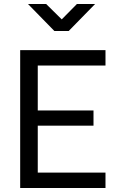

<svg xmlns="http://www.w3.org/2000/svg" viewBox="-20 -941 593 961"><path d="M81 0V-690H508V-613H169V-388H448V-312H169V-77H508V0ZM252 -786 120 -921H211L289 -844L365 -921H456L324 -786Z"/></svg>

Font: Cairo Medium
Style: Regular
Weight: 500
Designer: Mohamed Gaber, Accademia di Belle Arti di Urbino
Foundry: Kief Type Foundry, Accademia di Belle Arti di Urbino
Version: Version 3.117